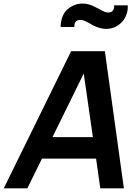

<svg xmlns="http://www.w3.org/2000/svg" viewBox="-38 -1030 756 1050"><path d="M293.5 -882.5Q293.5 -889.5 294.2 -896.5Q295 -903.5 296 -910.5Q302 -943 317.5 -964.5Q331 -981.5 348.8 -992.2Q366.5 -1003 385.5 -1007.5Q399.5 -1010.5 413.5 -1010.5Q450.5 -1010.5 484.5 -990.5L507.5 -979Q535.5 -961.5 553 -961.5Q581 -961.5 585.5 -986.5Q587.5 -996 585.5 -1001H660.5Q661 -994.5 660.8 -987.8Q660.5 -981 659.5 -973Q652.5 -938 636.5 -919Q624 -902 606.2 -890.5Q588.5 -879 570 -875Q555.5 -872 542.5 -872Q509.5 -872 470 -891.5Q464.5 -895 460 -897.5Q455.5 -900 453 -902Q434.5 -911.5 424 -916.2Q413.5 -921 402 -921Q373.5 -921 370 -897Q368 -887.5 368.5 -882.5ZM487.5 -162.5H191.5L111.5 0H-17.5L351 -750H535.5L639.5 0H510.5ZM470 -280 420 -628 249 -280Z"/></svg>

Font: Russisch Sans
Style: Bold Italic
Weight: 700
Italic angle: -10°
Designer: Michael Sharanda (font) & Cristiano Sobral (main changes)
Foundry: Michael Sharanda
Version: Version 2.00;September 8, 2020;FontCreator 13.0.0.2681 64-bi